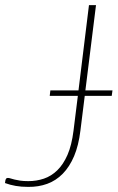

<svg xmlns="http://www.w3.org/2000/svg" viewBox="-38 -723 460 751"><path d="M399 -348H293.5L276.5 -212Q269.5 -154 251.8 -112.2Q234 -70.5 207.5 -43.5Q181 -16.5 146.8 -4Q112.5 8.5 72 8Q45 8 23.5 4.2Q2 0.5 -18.5 -7L-16.5 -19.5Q-15.5 -22 -13.8 -24.5Q-12 -27 -7 -27Q-2.5 -27 3.5 -25Q9.5 -23 18.5 -20.8Q27.5 -18.5 40.8 -16.5Q54 -14.5 73 -14.5Q104.5 -14.5 133.5 -24.2Q162.5 -34 186 -56.8Q209.5 -79.5 226 -117.2Q242.5 -155 249.5 -211.5L266.5 -348H156.5L159 -369.5H269L310 -703H337.5L296 -369.5H402Z"/></svg>

Font: Lato ExtraLight
Style: Italic
Weight: 275
Italic angle: -7°
Designer: Lukasz Dziedzic with Adam Twardoch and Botio Nikoltchev
Foundry: tyPoland Lukasz Dziedzic
Version: Version 2.015; 2015-08-06; http://www.latofonts.com/